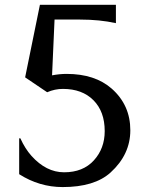

<svg xmlns="http://www.w3.org/2000/svg" viewBox="-20 -757 627 787"><path d="M236.8 9.8Q141.6 9.8 58.6 -43V-189.9H63.5Q83 -147 108.9 -118.2Q169.4 -50.8 242.7 -50.8Q320.3 -50.8 364.7 -99.6Q409.2 -148.4 409.2 -219.7Q409.2 -299.8 363 -346.2Q316.9 -392.6 237.8 -392.6Q204.6 -392.6 173.3 -378.9L83 -439.9L143.6 -737.3H455.1V-662.1Q388.7 -676.8 308.6 -676.8H203.6L193.4 -448.2Q224.6 -454.1 252.9 -454.1Q369.1 -454.1 438 -393.6Q514.2 -326.2 514.2 -223.1Q514.2 -123.5 433.1 -49.8Q367.2 9.8 236.8 9.8Z"/></svg>

Font: Classica
Style: Book
Weight: 400
Designer: Wojciech Kalinowski "wmk69" (wmk69@o2.pl)
Foundry: Wojciech Kalinowski "wmk69" (wmk69@o2.pl)
Version: Version 2.1.1; 2021-05-14